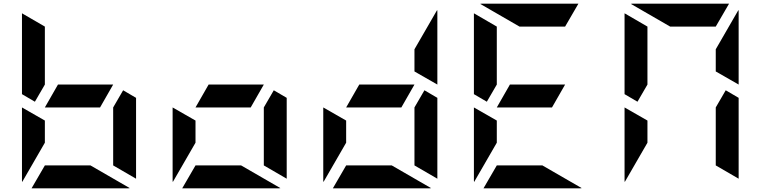

<svg xmlns="http://www.w3.org/2000/svg" viewBox="-20 -1020 4120 1040"><path d="M99 -438 223 -367V-247L100 -34Q100 -35 99.5 -37.5Q99 -40 99 -41ZM647 -531 717 -490V-52L593 -124V-438ZM522 -438H223L294 -562H593ZM169 -469 99 -510V-948L223 -876V-562ZM470 -124 683 -1Q682 -1 679.5 -0.5Q677 0 676 0H151L223 -124Z M915 -438 1039 -367V-247L916 -34Q916 -35 915.5 -37.5Q915 -40 915 -41ZM1463 -531 1533 -490V-52L1409 -124V-438ZM1338 -438H1039L1110 -562H1409ZM1286 -124 1499 -1Q1498 -1 1495.5 -0.5Q1493 0 1492 0H967L1039 -124Z M1731 -438 1855 -367V-247L1732 -34Q1732 -35 1731.5 -37.5Q1731 -40 1731 -41ZM2279 -531 2349 -490V-52L2225 -124V-438ZM2154 -438H1855L1926 -562H2225ZM2225 -633V-753L2348 -966Q2348 -965 2348.5 -962.5Q2349 -960 2349 -959V-562ZM2102 -124 2315 -1Q2314 -1 2311.5 -0.5Q2309 0 2308 0H1783L1855 -124Z M2547 -438 2671 -367V-247L2548 -34Q2548 -35 2547.5 -37.5Q2547 -40 2547 -41ZM2970 -438H2671L2742 -562H3041ZM2617 -469 2547 -510V-948L2671 -876V-562ZM2918 -124 3131 -1Q3130 -1 3127.5 -0.5Q3125 0 3124 0H2599L2671 -124ZM2794 -876 2581 -999Q2582 -999 2584.5 -999.5Q2587 -1000 2588 -1000H3113L3041 -876Z M3363 -438 3487 -367V-247L3364 -34Q3364 -35 3363.5 -37.5Q3363 -40 3363 -41ZM3911 -531 3981 -490V-52L3857 -124V-438ZM3433 -469 3363 -510V-948L3487 -876V-562ZM3857 -633V-753L3980 -966Q3980 -965 3980.5 -962.5Q3981 -960 3981 -959V-562ZM3610 -876 3397 -999Q3398 -999 3400.5 -999.5Q3403 -1000 3404 -1000H3929L3857 -876Z"/></svg>

Font: DSEG7 Modern Mini
Style: Bold
Weight: 700
Designer: Keshikan(Twitter:@keshinomi_88pro)
Version: Version 0.46